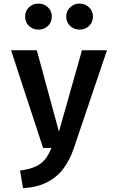

<svg xmlns="http://www.w3.org/2000/svg" viewBox="-20 -802 640 1041"><path d="M560 -529.5 380.5 1Q358.5 66 323.5 112.5Q288.5 159 235.2 186.2Q182 213.5 105 218.5L88.5 123Q142 115.5 174 100.5Q206 85.5 225.2 61Q244.5 36.5 258.5 0H213.5L40 -529.5H179.5L299.5 -88L424.5 -529.5ZM188.5 -641.5Q158 -641.5 137 -661.5Q116 -681.5 116 -712Q116 -742 137 -762.2Q158 -782.5 188.5 -782.5Q219.5 -782.5 240.2 -762.2Q261 -742 261 -712Q261 -681.5 240.2 -661.5Q219.5 -641.5 188.5 -641.5ZM411 -641.5Q381 -641.5 360 -661.5Q339 -681.5 339 -712Q339 -742 360 -762.2Q381 -782.5 411 -782.5Q442 -782.5 463 -762.2Q484 -742 484 -712Q484 -681.5 463 -661.5Q442 -641.5 411 -641.5Z"/></svg>

Font: Fira Code Light SemiBold
Style: Regular
Weight: 600
Monospace: yes
Version: Version 5.002